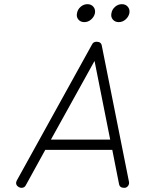

<svg xmlns="http://www.w3.org/2000/svg" viewBox="-20 -900 686 920"><path d="M518 -182H197L104 -13Q98 0 83 0Q77 0 71 -3Q50 -15 61 -36L421 -687Q427 -700 443 -700Q465 -700 468 -680L598 -29Q600 -19 594.5 -10.5Q589 -2 579 0H574Q553 0 550 -20ZM508 -231 433 -608 224 -231ZM349 -837Q352 -855 366.5 -867.5Q381 -880 399 -880Q417 -880 427.5 -867.5Q438 -855 435 -837Q431 -819 416.5 -806.5Q402 -794 384 -794Q366 -794 355.5 -806.5Q345 -819 349 -837ZM514 -837Q517 -855 531.5 -867.5Q546 -880 564 -880Q582 -880 592.5 -867.5Q603 -855 600 -837Q596 -819 581.5 -806.5Q567 -794 549 -794Q531 -794 520.5 -806.5Q510 -819 514 -837Z"/></svg>

Font: Quicksand
Style: Italic
Weight: 400
Italic angle: -12°
Designer: Andrew Paglinawan
Foundry: Andrew Paglinawan
Version: 1.002